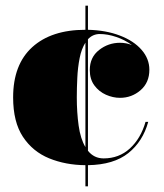

<svg xmlns="http://www.w3.org/2000/svg" viewBox="-20 -575 582 680"><path d="M291.5 -555V-469.5Q355 -468 404.2 -449.2Q453.5 -430.5 481.2 -398.8Q509 -367 509 -328Q509 -282.5 477.8 -255.5Q446.5 -228.5 405 -228.5Q380 -228.5 355.2 -239.5Q330.5 -250.5 314.2 -272.5Q298 -294.5 298 -327Q298 -372 330.8 -397.8Q363.5 -423.5 405 -423.5Q427 -423.5 447 -415.5Q422 -434 391.5 -444.2Q361 -454.5 333.5 -454.5Q308.5 -454.5 291.5 -436V-41Q313 -14 347 -14Q401.5 -14 440 -49.2Q478.5 -84.5 495.5 -143.5H505Q486 -74 434.5 -32.8Q383 8.5 291.5 10V85H282.5V10Q212.5 9.5 154.2 -14.2Q96 -38 61.2 -90.5Q26.5 -143 26.5 -230Q26.5 -346.5 94.2 -408Q162 -469.5 282.5 -469.5V-555ZM252 -230Q252 -177 258.5 -130.2Q265 -83.5 282.5 -54V-424Q268.5 -402 262 -369Q255.5 -336 253.8 -299.5Q252 -263 252 -230Z"/></svg>

Font: Bodoni* 24pt Fatface
Style: Regular
Weight: 900
Version: Version 2.3